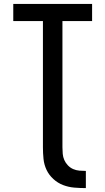

<svg xmlns="http://www.w3.org/2000/svg" viewBox="-20 -755 540 984"><path d="M420 209Q390 209 360.5 206.5Q331 204 303.5 193.5Q276 183 253.5 162.5Q231 142 218.5 115.5Q206 89 203 59.5Q200 30 200 0V-647H48V-735H452V-647H300V0Q300 17 301.5 33.5Q303 50 309.5 65Q316 80 328 92.5Q340 105 355 111.5Q370 118 386.5 119.5Q403 121 420 121Z"/></svg>

Font: Zed Mono Semibold
Style: Regular
Weight: 600
Monospace: yes
Designer: Belleve Invis
Foundry: Belleve Invis
Version: Version 1.0.0; ttfautohint (v1.8.4)